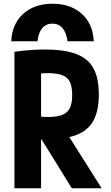

<svg xmlns="http://www.w3.org/2000/svg" viewBox="-20 -1004 590 1024"><path d="M260 -984Q357 -984 416.5 -930Q476 -876 480 -784H340Q334 -830 313.5 -854Q293 -878 260 -878Q226 -878 205.5 -854Q185 -830 180 -784H40Q44 -876 103.5 -930Q163 -984 260 -984ZM57 -728Q109 -735 147.5 -737.5Q186 -740 219 -740Q323 -740 386.5 -716Q450 -692 478.5 -639.5Q507 -587 507 -500Q507 -414 478.5 -361Q450 -308 386.5 -284Q323 -260 220 -260Q193 -260 167 -261.5Q141 -263 122 -264L178 -384Q192 -382 207 -381Q222 -380 235 -380Q284 -380 312.5 -391.5Q341 -403 353 -428.5Q365 -454 365 -497Q365 -541 353 -566.5Q341 -592 312 -603Q283 -614 235 -614Q222 -614 207.5 -613Q193 -612 178 -610L199 -647V0H57ZM363 0 165 -320H320L522 0Z"/></svg>

Font: M PLUS Code Latin SemiExpanded
Style: Bold
Weight: 700
Width: 6
Designer: Coji Morishita
Foundry: UNDERFOREST DESIGN
Version: Version 1.002; ttfautohint (v1.8.3)